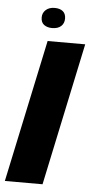

<svg xmlns="http://www.w3.org/2000/svg" viewBox="-65 -811 410 845"><g transform="rotate(5 140.0 -389.0)"><path d="M-10.3 0 123.5 -629.9H289.6L156.2 0ZM137.7 -688.5Q116.7 -688.5 102.5 -698.7Q88.4 -709 88.4 -731.4Q88.4 -751.5 103 -764.6Q117.7 -777.8 142.1 -777.8Q165 -777.8 178.2 -767.1Q191.4 -756.3 191.4 -734.9Q191.4 -713.9 177.5 -701.2Q163.6 -688.5 137.7 -688.5Z"/></g></svg>

Font: Open Sans Condensed ExtraBold
Style: Italic
Weight: 800
Width: 3
Italic angle: -12°
Designer: Monotype Design Team
Foundry: Monotype Imaging Inc.
Version: Version 3.003; ttfautohint (v1.8.4)